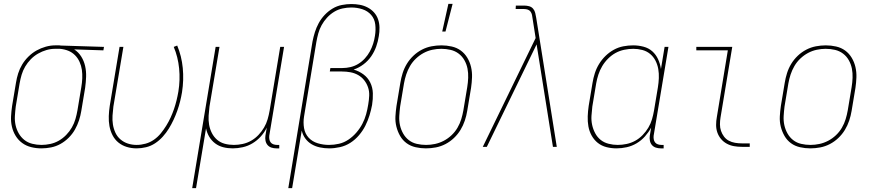

<svg xmlns="http://www.w3.org/2000/svg" viewBox="-20 -764 4540 999"><path d="M195 8Q168 8 142 1.5Q116 -5 95.5 -20Q75 -35 61.5 -57Q48 -79 42 -105Q36 -131 37.5 -158.5Q39 -186 43 -213L63 -333Q67 -358 74.5 -382Q82 -406 95.5 -428.5Q109 -451 128.5 -470Q148 -489 170.5 -501.5Q193 -514 218 -521Q243 -528 267 -528H281Q285 -528 289 -528Q293 -528 297 -527L521 -520L518 -502L366 -507Q388 -493 402.5 -470Q417 -447 423 -420Q429 -393 428 -364.5Q427 -336 423 -307L403 -187Q399 -162 391 -137.5Q383 -113 370 -90Q357 -67 337.5 -47.5Q318 -28 294.5 -15Q271 -2 245.5 3Q220 8 195 8ZM196 -10Q218 -10 241.5 -15Q265 -20 286 -32Q307 -44 324.5 -62Q342 -80 354 -101Q366 -122 372.5 -144.5Q379 -167 383 -190L403 -310Q407 -333 408 -356Q409 -379 406 -400.5Q403 -422 394 -442Q385 -462 370 -477Q355 -492 335 -500Q315 -508 292 -510H266Q244 -510 221.5 -503.5Q199 -497 178 -485Q157 -473 140 -455.5Q123 -438 111 -417.5Q99 -397 92.5 -375Q86 -353 82 -330L62 -210Q59 -186 57.5 -161Q56 -136 61 -113Q66 -90 77.5 -70Q89 -50 106.5 -36Q124 -22 147.5 -16Q171 -10 196 -10Z M691 8Q664 8 639.5 0.5Q615 -7 596 -22.5Q577 -38 565.5 -60.5Q554 -83 549.5 -108Q545 -133 546 -160Q547 -187 551 -213L602 -520H622L570 -210Q567 -186 565.5 -162.5Q564 -139 567.5 -116.5Q571 -94 580.5 -73.5Q590 -53 607 -38.5Q624 -24 645.5 -17Q667 -10 691 -10Q714 -10 737.5 -16.5Q761 -23 781 -37Q801 -51 816.5 -70Q832 -89 845 -110Q858 -131 868 -153Q878 -175 885.5 -197Q893 -219 898.5 -241.5Q904 -264 908 -287Q918 -348 912 -408Q906 -468 884 -520L902 -527Q925 -472 931 -410Q937 -348 927 -284Q923 -260 917 -236Q911 -212 902.5 -188Q894 -164 883 -140.5Q872 -117 858.5 -95Q845 -73 827 -53Q809 -33 787 -18.5Q765 -4 740 2Q715 8 691 8Z M980 215 1102 -520H1122L1070 -210Q1067 -186 1065.5 -162Q1064 -138 1068 -115Q1072 -92 1082.5 -71.5Q1093 -51 1110 -36.5Q1127 -22 1149.5 -16Q1172 -10 1197 -10Q1219 -10 1242.5 -15Q1266 -20 1287 -32Q1308 -44 1325 -62Q1342 -80 1354 -100.5Q1366 -121 1372.5 -143.5Q1379 -166 1383 -189L1438 -520H1458L1381 -58Q1380 -49 1381.5 -39.5Q1383 -30 1388.5 -23Q1394 -16 1403 -13Q1412 -10 1421 -10H1433V8H1418Q1405 8 1392.5 4Q1380 0 1372 -9.5Q1364 -19 1361.5 -32Q1359 -45 1361 -58L1368 -100Q1356 -75 1337 -54Q1318 -33 1294 -18.5Q1270 -4 1243 2Q1216 8 1191 8Q1165 8 1141.5 2Q1118 -4 1099.5 -18Q1081 -32 1069 -52Q1057 -72 1052 -96L1000 215Z M1480 215 1606 -548Q1611 -573 1618.5 -597Q1626 -621 1638.5 -644Q1651 -667 1669.5 -686.5Q1688 -706 1710.5 -719.5Q1733 -733 1758.5 -738Q1784 -743 1808 -743Q1831 -743 1852.5 -739Q1874 -735 1893 -725Q1912 -715 1926 -699.5Q1940 -684 1947 -664Q1954 -644 1954.5 -621Q1955 -598 1951 -576Q1947 -549 1937.5 -522Q1928 -495 1911.5 -471Q1895 -447 1871 -429Q1847 -411 1820 -402Q1848 -394 1871 -377Q1894 -360 1906.5 -334.5Q1919 -309 1920 -279Q1921 -249 1916 -218Q1911 -191 1902.5 -163.5Q1894 -136 1881 -110Q1868 -84 1848 -60.5Q1828 -37 1803 -21Q1778 -5 1749 1.5Q1720 8 1693 8Q1668 8 1644.5 3Q1621 -2 1601.5 -13.5Q1582 -25 1568.5 -43.5Q1555 -62 1550 -85L1500 215ZM1692 -10Q1718 -10 1744 -16Q1770 -22 1793 -37.5Q1816 -53 1834.5 -74.5Q1853 -96 1865.5 -120Q1878 -144 1885 -169.5Q1892 -195 1896 -221Q1900 -244 1901 -266.5Q1902 -289 1895 -309.5Q1888 -330 1875 -346.5Q1862 -363 1843.5 -373.5Q1825 -384 1803.5 -388Q1782 -392 1759 -392H1696L1699 -410H1762Q1783 -410 1804 -415Q1825 -420 1844 -431.5Q1863 -443 1878.5 -460Q1894 -477 1904.5 -496.5Q1915 -516 1921.5 -536.5Q1928 -557 1931 -578Q1936 -608 1932.5 -637Q1929 -666 1911 -686.5Q1893 -707 1865.5 -716Q1838 -725 1808 -725Q1786 -725 1762.5 -720Q1739 -715 1718.5 -702.5Q1698 -690 1681.5 -672Q1665 -654 1653.5 -633Q1642 -612 1636 -590Q1630 -568 1626 -545L1562 -158Q1557 -127 1562 -97.5Q1567 -68 1586 -47.5Q1605 -27 1633.5 -18.5Q1662 -10 1692 -10Z M2281 -600 2313 -744H2335L2298 -600ZM2196 8Q2169 8 2142.5 2Q2116 -4 2095.5 -19Q2075 -34 2062 -56.5Q2049 -79 2042.5 -105Q2036 -131 2037.5 -158.5Q2039 -186 2043 -213L2063 -333Q2067 -358 2075 -383.5Q2083 -409 2097 -432Q2111 -455 2131 -474Q2151 -493 2175 -505.5Q2199 -518 2225 -523Q2251 -528 2277 -528Q2304 -528 2330.5 -522Q2357 -516 2377.5 -501Q2398 -486 2411.5 -463.5Q2425 -441 2431 -415Q2437 -389 2436 -361.5Q2435 -334 2431 -307L2411 -187Q2407 -162 2398.5 -136.5Q2390 -111 2376 -88Q2362 -65 2342 -46Q2322 -27 2298 -14.5Q2274 -2 2248 3Q2222 8 2196 8ZM2197 -10Q2220 -10 2243.5 -15Q2267 -20 2289 -31.5Q2311 -43 2329.5 -60.5Q2348 -78 2360.5 -99.5Q2373 -121 2380 -144Q2387 -167 2391 -190L2411 -310Q2415 -334 2416 -359Q2417 -384 2412.5 -407Q2408 -430 2396.5 -450.5Q2385 -471 2366.5 -485Q2348 -499 2324.5 -504.5Q2301 -510 2276 -510Q2253 -510 2229.5 -505Q2206 -500 2184.5 -488.5Q2163 -477 2144.5 -459.5Q2126 -442 2113.5 -420.5Q2101 -399 2093.5 -376Q2086 -353 2082 -330L2062 -210Q2059 -186 2057.5 -161Q2056 -136 2061 -113Q2066 -90 2077.5 -69.5Q2089 -49 2107 -35Q2125 -21 2148.5 -15.5Q2172 -10 2197 -10Z M2492 0 2767 -566 2751 -668Q2750 -677 2748 -686.5Q2746 -696 2740.5 -703.5Q2735 -711 2726 -714Q2717 -717 2707 -717H2663L2664 -735H2707Q2721 -735 2733.5 -731.5Q2746 -728 2754 -718.5Q2762 -709 2765 -696Q2768 -683 2770 -671L2783 -590L2877 0H2857L2772 -533L2513 0Z M3188 8Q3161 8 3135.5 1.5Q3110 -5 3090.5 -20.5Q3071 -36 3058.5 -58.5Q3046 -81 3041.5 -106.5Q3037 -132 3038 -159Q3039 -186 3043 -213L3063 -333Q3067 -358 3075 -383Q3083 -408 3097 -431Q3111 -454 3130.5 -473Q3150 -492 3173.5 -505Q3197 -518 3223 -523Q3249 -528 3274 -528Q3302 -528 3328.5 -521Q3355 -514 3374 -497Q3393 -480 3404 -456Q3415 -432 3419 -405L3438 -520H3458L3381 -58Q3380 -49 3381.5 -39.5Q3383 -30 3388.5 -23Q3394 -16 3403 -13Q3412 -10 3421 -10H3433V8H3418Q3405 8 3392.5 4Q3380 0 3372 -9.5Q3364 -19 3361.5 -32Q3359 -45 3361 -58L3368 -100Q3355 -76 3336 -54.5Q3317 -33 3292.5 -18.5Q3268 -4 3241 2Q3214 8 3188 8ZM3194 -10Q3217 -10 3240.5 -15Q3264 -20 3285 -31.5Q3306 -43 3323.5 -61Q3341 -79 3353.5 -100Q3366 -121 3372.5 -143.5Q3379 -166 3383 -189L3403 -309Q3407 -333 3408 -357.5Q3409 -382 3405 -405Q3401 -428 3390.5 -448.5Q3380 -469 3362.5 -483.5Q3345 -498 3322 -504Q3299 -510 3275 -510Q3252 -510 3228 -505Q3204 -500 3183 -488.5Q3162 -477 3144 -459Q3126 -441 3113.5 -420Q3101 -399 3093.5 -376Q3086 -353 3082 -330L3062 -210Q3059 -186 3057.5 -161.5Q3056 -137 3061 -114Q3066 -91 3077 -70.5Q3088 -50 3105.5 -36Q3123 -22 3146.5 -16Q3170 -10 3194 -10Z M3840 0Q3819 0 3799 -3.5Q3779 -7 3761.5 -16.5Q3744 -26 3731.5 -41Q3719 -56 3712.5 -74.5Q3706 -93 3706 -114Q3706 -135 3710 -156L3767 -502H3603V-520H3790L3729 -153Q3726 -135 3726 -117Q3726 -99 3731.5 -83Q3737 -67 3747 -53.5Q3757 -40 3772 -32Q3787 -24 3804.5 -21Q3822 -18 3840 -18H3881V0Z M4196 8Q4169 8 4142.5 2Q4116 -4 4095.5 -19Q4075 -34 4062 -56.5Q4049 -79 4042.5 -105Q4036 -131 4037.5 -158.5Q4039 -186 4043 -213L4063 -333Q4067 -358 4075 -383.5Q4083 -409 4097 -432Q4111 -455 4131 -474Q4151 -493 4175 -505.5Q4199 -518 4225 -523Q4251 -528 4277 -528Q4304 -528 4330.5 -522Q4357 -516 4377.5 -501Q4398 -486 4411.5 -463.5Q4425 -441 4431 -415Q4437 -389 4436 -361.5Q4435 -334 4431 -307L4411 -187Q4407 -162 4398.5 -136.5Q4390 -111 4376 -88Q4362 -65 4342 -46Q4322 -27 4298 -14.5Q4274 -2 4248 3Q4222 8 4196 8ZM4197 -10Q4220 -10 4243.5 -15Q4267 -20 4289 -31.5Q4311 -43 4329.5 -60.5Q4348 -78 4360.5 -99.5Q4373 -121 4380 -144Q4387 -167 4391 -190L4411 -310Q4415 -334 4416 -359Q4417 -384 4412.5 -407Q4408 -430 4396.5 -450.5Q4385 -471 4366.5 -485Q4348 -499 4324.5 -504.5Q4301 -510 4276 -510Q4253 -510 4229.5 -505Q4206 -500 4184.5 -488.5Q4163 -477 4144.5 -459.5Q4126 -442 4113.5 -420.5Q4101 -399 4093.5 -376Q4086 -353 4082 -330L4062 -210Q4059 -186 4057.5 -161Q4056 -136 4061 -113Q4066 -90 4077.5 -69.5Q4089 -49 4107 -35Q4125 -21 4148.5 -15.5Q4172 -10 4197 -10Z"/></svg>

Font: Iosevka SS18 Thin
Style: Italic
Weight: 100
Italic angle: -9°
Monospace: yes
Designer: Belleve Invis
Foundry: Belleve Invis
Version: Version 25.1.1; ttfautohint (v1.8.4)